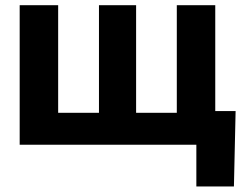

<svg xmlns="http://www.w3.org/2000/svg" viewBox="-20 -542 906 719"><path d="M53.7 -522.5H197.8V-119.6H350.6V-522.5H489.7V-119.6H642.1V-522.5H786.1V0H53.7ZM715.3 156.2V0H673.3V-126H862.3L856 156.2Z"/></svg>

Font: Inter 28pt
Style: Bold
Weight: 700
Designer: Rasmus Andersson
Foundry: rsms
Version: Version 4.001;git-66647c0bb